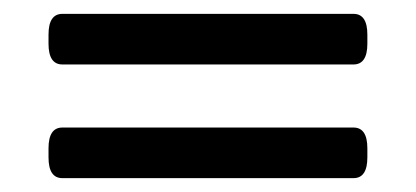

<svg xmlns="http://www.w3.org/2000/svg" viewBox="-20 -361 600 277"><path d="M70 -268Q50 -268 50 -298V-311Q50 -341 70 -341H490Q510 -341 510 -311V-298Q510 -268 490 -268ZM70 -104Q50 -104 50 -134V-147Q50 -177 70 -177H490Q510 -177 510 -147V-134Q510 -104 490 -104Z"/></svg>

Font: Asap
Style: Regular
Weight: 400
Designer: Pablo Cosgaya
Foundry: Omnibus-Type
Version: Version 3.001